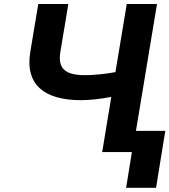

<svg xmlns="http://www.w3.org/2000/svg" viewBox="-20 -747 832 943"><path d="M168 -727.3 128.9 -492.9C101.2 -327.4 202.4 -255 377.8 -255C419.4 -255 475.9 -261 526.6 -271L481.9 0H627.8L599.4 175.4H746.4L791.9 -104.4H647.7L751.1 -727.3H602.6L546.9 -392.8C497.9 -383.5 438.6 -377.8 398.4 -377.8C301.8 -377.8 262.4 -408.7 276.6 -492.9L315.7 -727.3Z"/></svg>

Font: Margiela Sans
Style: Bold Italic
Weight: 700
Italic angle: -9.39999°
Designer: Stefan Endress, Andreas Faust
Version: Version 1.100;FEAKit 1.0